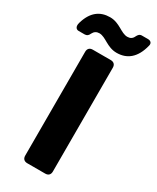

<svg xmlns="http://www.w3.org/2000/svg" viewBox="-271 -963 841 1028"><g transform="rotate(30 149.5 -449.5)"><path d="M62 -672V-30C62 -11 73 0 92 0H203C222 0 233 -11 233 -30V-672C233 -691 222 -702 203 -702H92C73 -702 62 -691 62 -672ZM86 -899C25 -899 -21 -867 -43 -790C-50 -766 -41 -751 -24 -751H13C27 -751 35 -758 41 -772C49 -788 62 -796 79 -796C119 -796 150 -751 210 -751C273 -751 321 -786 342 -871C347 -888 337 -899 320 -899H282C268 -899 261 -891 254 -877C247 -861 234 -854 217 -854C177 -854 146 -899 86 -899Z"/></g></svg>

Font: Arvore Sans
Style: Bold
Weight: 700
Designer: Jonny Pinhorn (Latin) Dan Schunck (customization for Arvore)
Version: Version 1.000;Glyphs 3.3 (3305)